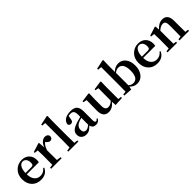

<svg xmlns="http://www.w3.org/2000/svg" viewBox="350 -2350 3898 3898"><g transform="rotate(-45 2298.5 -401.5)"><path d="M351 -307Q384 -307 397 -325Q408 -341 408 -381Q408 -441 379 -478Q350 -514 304 -514Q253 -514 221 -465Q184 -411 180 -307ZM180 -270Q183 -160 234 -103Q280 -50 357 -50Q450 -50 507 -127L527 -113Q464 16 312 16Q191 16 118 -58Q41 -135 41 -268Q41 -397 125 -477Q202 -551 313 -551Q414 -551 474 -489Q533 -428 533 -332Q533 -294 526 -270Z M817 -402Q840 -472 886 -513Q929 -551 976 -551Q1050 -551 1066 -487Q1061 -411 997 -411Q959 -411 918 -459L907 -471Q847 -424 817 -324V-235Q817 -157 819 -43L911 -31V0H610V-31L683 -40Q685 -154 685 -235V-307Q685 -392 681 -456L602 -464V-489L794 -550L808 -541Z M1392 -31V0H1102V-31L1179 -40Q1182 -135 1182 -235V-742L1101 -748V-776L1302 -819L1316 -810L1312 -651V-235Q1312 -135 1315 -39Z M1774 -299 1752 -292 1732 -286Q1710 -280 1699 -275Q1590 -232 1590 -136Q1590 -49 1670 -49Q1710 -49 1774 -102ZM2001 -54Q1965 15 1887 15Q1799 15 1778 -73Q1732 -25 1701 -7Q1662 16 1610 16Q1546 16 1506 -20Q1465 -56 1465 -118Q1465 -182 1507 -221Q1552 -263 1665 -298Q1712 -314 1774 -328V-379Q1774 -457 1751 -486Q1729 -514 1672 -514Q1647 -514 1620 -508L1606 -436Q1600 -359 1541 -359Q1490 -359 1481 -405Q1491 -473 1551 -512Q1613 -551 1716 -551Q1814 -551 1858 -505Q1902 -459 1902 -354V-96Q1902 -36 1938 -36Q1958 -36 1983 -69Z M2643 -30V0L2451 11L2444 -89Q2361 16 2255 16Q2098 16 2101 -187L2105 -477L2030 -491V-519L2228 -545L2239 -534L2233 -374V-180Q2233 -63 2319 -63Q2384 -63 2443 -122L2445 -478L2374 -491V-517L2567 -545L2578 -534L2575 -374V-37Z M2917 -91Q2964 -48 3021 -48Q3161 -48 3161 -270Q3161 -380 3123 -437Q3087 -489 3025 -489Q2967 -489 2917 -445ZM2915 -475Q2987 -551 3084 -551Q3179 -551 3239 -478Q3301 -402 3301 -271Q3301 -146 3238 -65Q3174 16 3073 16Q2976 16 2913 -58L2897 12L2712 0V-31L2785 -39Q2787 -155 2787 -235V-741L2706 -748V-776L2904 -819L2919 -810L2915 -651Z M3693 -307Q3726 -307 3739 -325Q3750 -341 3750 -381Q3750 -441 3721 -478Q3692 -514 3646 -514Q3595 -514 3563 -465Q3526 -411 3522 -307ZM3522 -270Q3525 -160 3576 -103Q3622 -50 3699 -50Q3792 -50 3849 -127L3869 -113Q3806 16 3654 16Q3533 16 3460 -58Q3383 -135 3383 -268Q3383 -397 3467 -477Q3544 -551 3655 -551Q3756 -551 3816 -489Q3875 -428 3875 -332Q3875 -294 3868 -270Z M4570 -31V0H4296V-31L4366 -40Q4369 -124 4369 -235V-363Q4369 -427 4350 -454Q4331 -480 4290 -480Q4230 -480 4159 -415V-235Q4159 -153 4161 -39L4226 -31V0H3952V-31L4025 -40Q4027 -154 4027 -235V-307Q4027 -392 4023 -456L3944 -464V-489L4136 -550L4150 -541L4157 -450Q4244 -551 4347 -551Q4500 -551 4500 -357V-235Q4500 -153 4502 -39Z"/></g></svg>

Font: `n[OS CN
Style: <[WOS[P|ûg*[NI>           
Weight: 700
Designer: Ryoko NISHIZUKA ¬âXZm¬º[P (kana & ideographs); Frank Grie√ühammer (Latin, Greek & Cyrillic); Wenlong ZHANG _ e¬á¬ü¬ô (b
Foundry: Adobe Systems Incorporated
Version: Version 1.00 April 7, 2017, initial release